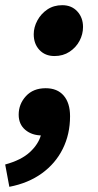

<svg xmlns="http://www.w3.org/2000/svg" viewBox="-46 -524 376 740"><path d="M164 -308Q128 -308 106 -331.5Q84 -355 84 -392Q84 -419 98 -445Q112 -471 136.5 -487.5Q161 -504 194 -504Q230 -504 252 -480Q274 -456 274 -420Q274 -392 260.5 -366.5Q247 -341 222 -324.5Q197 -308 164 -308ZM-10 196 -26 110Q36 93 69 62.5Q102 32 112 -4L132 -112L162 -20Q152 -14 140 -8Q128 -2 116 -2Q77 -2 51.5 -23.5Q26 -45 26 -82Q26 -123 54 -153.5Q82 -184 130 -184Q175 -184 199.5 -155.5Q224 -127 224 -76Q224 -7 196 49.5Q168 106 115.5 144Q63 182 -10 196Z"/></svg>

Font: Source Sans 3 ExtraLight Black
Style: Italic
Weight: 900
Italic angle: -11°
Version: Version 3.052;hotconv 1.1.0;makeotfexe 2.6.0